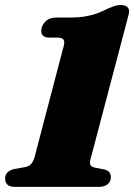

<svg xmlns="http://www.w3.org/2000/svg" viewBox="-23 -730 524 750"><path d="M171 -583H204Q221 -583 226 -573.8Q231 -564.5 223 -539.5L112 -116Q107 -99 98.8 -89.8Q90.5 -80.5 78.5 -78L31.5 -69.5Q15.5 -66 6.2 -56.5Q-3 -47 -3 -33Q-3 -17.5 6 -8.8Q15 0 36.5 0H363.5Q384 0 397 -10Q410 -20 410 -38.5Q410 -49.5 404.2 -57Q398.5 -64.5 386.5 -67.5L346.5 -75.5Q331.5 -79 329.2 -88.2Q327 -97.5 332 -113.5L479 -671Q485 -691 476.2 -700.8Q467.5 -710.5 447.5 -710.5Q438 -710.5 427.2 -707.2Q416.5 -704 401 -697.5Q380.5 -687.5 359.8 -679.2Q339 -671 312 -666.2Q285 -661.5 246.5 -661.5H198.5Q173 -661.5 159 -650.2Q145 -639 140 -622Q135 -604.5 142.2 -593.8Q149.5 -583 171 -583Z"/></svg>

Font: Fraunces Wonky
Style: Italic
Weight: 900
Italic angle: -16°
Version: Version 1.000;[b76b70a41]